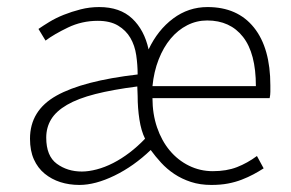

<svg xmlns="http://www.w3.org/2000/svg" viewBox="-20 -512 824 544"><path d="M205 12Q176 12 151 4Q126 -4 106.5 -20Q87 -36 76 -60.5Q65 -85 65 -119Q65 -199 140 -241Q215 -283 370 -301Q370 -328 366 -355.5Q362 -383 349.5 -404.5Q337 -426 314.5 -439.5Q292 -453 257 -453Q212 -453 172.5 -434Q133 -415 109 -397L89 -430Q102 -439 120 -450Q138 -461 160.5 -470Q183 -479 208.5 -485.5Q234 -492 261 -492Q320 -492 354.5 -459.5Q389 -427 401 -372Q427 -427 470.5 -459.5Q514 -492 568 -492Q653 -492 699.5 -434Q746 -376 746 -270Q746 -261 746 -252Q746 -243 744 -234H412Q412 -189 425 -151Q438 -113 461 -85.5Q484 -58 515.5 -42.5Q547 -27 583 -27Q622 -27 651.5 -38.5Q681 -50 708 -70L727 -35Q713 -26 698 -18Q683 -10 665 -3Q647 4 626 8Q605 12 579 12Q547 12 521 3.5Q495 -5 474 -19Q453 -33 436.5 -51Q420 -69 407 -87Q359 -41 304.5 -14.5Q250 12 205 12ZM212 -26Q231 -26 254 -32Q277 -38 300.5 -50Q324 -62 347 -79.5Q370 -97 391 -119Q380 -141 375 -173.5Q370 -206 370 -240L369 -267Q299 -258 250 -245.5Q201 -233 170 -215Q139 -197 125 -174Q111 -151 111 -122Q111 -70 141 -48Q171 -26 212 -26ZM412 -268H705Q705 -361 668.5 -407.5Q632 -454 567 -454Q537 -454 510.5 -440.5Q484 -427 463.5 -402.5Q443 -378 429.5 -343.5Q416 -309 412 -268Z"/></svg>

Font: CV Source Sans Light
Style: Regular
Weight: 300
Designer: Paul D. Hunt
Foundry: Adobe Systems Incorporated
Version: Version 3.001